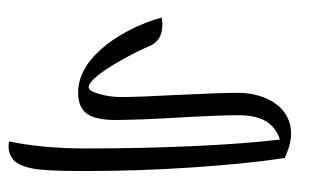

<svg xmlns="http://www.w3.org/2000/svg" viewBox="-20 -578 1055 649"><path d="M286.1 0H245.6Q127.9 0 84.7 -9.5Q41.5 -19 25.4 -37.8Q9.3 -56.6 8.8 -83L10.3 -100.1Q123.5 -76.2 271 -76.2Q458 -76.2 635.3 -84.2Q812.5 -92.3 926.3 -106.4Q911.1 -149.9 877.2 -169.2Q843.3 -188.5 786.1 -188.5Q722.7 -188.5 583.5 -180.7Q443.8 -172.4 370.6 -172.4Q303.7 -172.4 273.9 -193.6Q244.1 -214.8 244.1 -264.6Q244.1 -303.2 263.2 -339.8Q282.2 -376.5 321.5 -411.4Q360.8 -446.3 415.8 -475.1Q470.7 -503.9 526.4 -518.6Q528.8 -505.9 528.8 -494.1Q528.8 -439.5 483.4 -421.4Q441.4 -403.8 387.7 -373.3Q334 -342.8 306.9 -319.8Q279.8 -296.9 279.8 -283.2Q279.8 -270 316.4 -260Q353 -250 388.7 -250Q445.8 -250 584.5 -257.3Q722.7 -264.2 783.7 -264.2Q833.5 -264.2 875.2 -247.3Q917 -230.5 940.4 -199.2Q963.9 -168 963.9 -125Q963.9 -91.3 942.4 -43.9Q810.1 -23.9 628.9 -12Q447.8 0 286.1 0ZM387.2 -557.6ZM774.4 29.3ZM774.4 51.8Z"/></svg>

Font: Noto Naskh Arabic
Style: Regular
Weight: 400
Designer: Monotype Design team
Foundry: Monotype Imaging Inc.
Version: Version 1.01